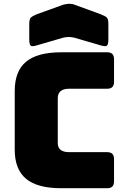

<svg xmlns="http://www.w3.org/2000/svg" viewBox="-20 -997 668 1017"><path d="M548 0H304Q178 0 118 -50Q58 -100 58 -204V-515Q58 -620 118 -670Q178 -720 304 -720H548Q584 -720 584 -684V-563Q584 -527 548 -527H347Q286 -527 286 -477V-239Q286 -191 347 -191H548Q584 -191 584 -155V-36Q584 0 548 0ZM313 -797 176 -757Q151 -749 143 -755Q135 -761 135 -788V-869Q135 -896 143.5 -904Q152 -912 176 -922L304 -968Q313 -972 323.5 -974Q334 -976 343 -977Q352 -977 360 -976Q368 -975 375 -972L512 -922Q538 -912 546 -904Q554 -896 554 -869V-788Q554 -761 546 -755Q538 -749 512 -757L375 -797Q344 -805 313 -797Z"/></svg>

Font: Bungee Tint
Style: Regular
Weight: 400
Designer: David Jonathan Ross
Foundry: David Jonathan Ross
Version: Version 2.001